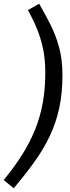

<svg xmlns="http://www.w3.org/2000/svg" viewBox="-35 -863 373 1030"><path d="M115 -809 175 -843Q207 -788 235.5 -731.5Q264 -675 282 -609.5Q300 -544 300 -460Q300 -362 282.5 -282Q265 -202 231.5 -132Q198 -62 149.5 5.5Q101 73 39 147L-15 103Q42 33 84 -33.5Q126 -100 153.5 -168.5Q181 -237 194.5 -312Q208 -387 208 -473Q208 -545 196 -601.5Q184 -658 163.5 -708Q143 -758 115 -809Z"/></svg>

Font: Fira Sans Variable
Style: Italic
Weight: 397
Italic angle: -8°
Designer: Carrois Corporate & Edenspiekermann AG
Foundry: Carrois Corporate GbR & Edenspiekermann AG
Version: Version 4.202